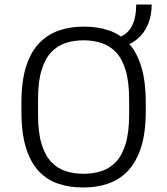

<svg xmlns="http://www.w3.org/2000/svg" viewBox="-20 -813 733 843"><path d="M341 10Q286 10 237 -6Q188 -22 151.5 -60Q115 -98 94.5 -163Q74 -228 74 -326V-360Q74 -459 95.5 -524Q117 -589 155 -626.5Q193 -664 241.5 -680Q290 -696 343 -696H352Q408 -696 456.5 -680Q505 -664 542 -626Q579 -588 599.5 -523Q620 -458 620 -360V-326Q620 -227 598 -162Q576 -97 538.5 -59.5Q501 -22 452.5 -6Q404 10 350 10ZM347 -50Q388 -50 424.5 -61.5Q461 -73 488.5 -101.5Q516 -130 531.5 -181Q547 -232 547 -310V-376Q547 -454 531.5 -505Q516 -556 488.5 -584.5Q461 -613 424.5 -624.5Q388 -636 347 -636Q305 -636 269 -624.5Q233 -613 205.5 -584.5Q178 -556 162.5 -505Q147 -454 147 -376V-310Q147 -232 162.5 -181Q178 -130 205.5 -101.5Q233 -73 269 -61.5Q305 -50 347 -50ZM502 -604V-649Q541 -663 559.5 -699.5Q578 -736 578 -793H646Q646 -745 630 -706.5Q614 -668 582.5 -641.5Q551 -615 502 -604Z"/></svg>

Font: Chivo Medium ExtraLight
Style: Regular
Weight: 250
Version: Version 2.002